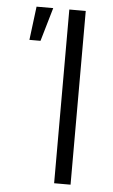

<svg xmlns="http://www.w3.org/2000/svg" viewBox="-53 -764 472 801"><g transform="rotate(5 183.5 -364.0)"><path d="M273.4 -727.5V0H204.6V-727.5ZM49.8 -586.9 67.4 -727.5H137.2L96.2 -586.9Z"/></g></svg>

Font: Inter 16pt Light
Style: Regular
Weight: 300
Version: Version 4.001;git-66647c0bb